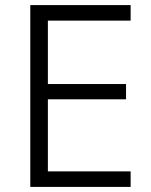

<svg xmlns="http://www.w3.org/2000/svg" viewBox="-20 -734 594 754"><path d="M493 0H99V-714H493V-653H168V-404H475V-344H168V-61H493Z"/></svg>

Font: Noto Sans Oriya Light
Style: Regular
Weight: 300
Version: Version 2.003